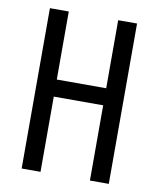

<svg xmlns="http://www.w3.org/2000/svg" viewBox="-81 -778 695 842"><g transform="rotate(10 266.5 -357.0)"><path d="M461 0V-714H377V-411H157V-714H73V0H157V-335H377V0Z"/></g></svg>

Font: Noto Sans Gujarati UI ExtraCondensed
Style: Regular
Weight: 400
Width: 2
Designer: Jelle Bosma - Monotype Design Team, Universal Thirst
Foundry: Monotype Imaging Inc.
Version: Version 2.106